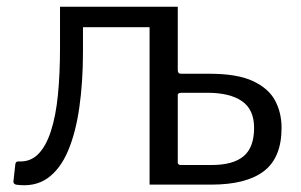

<svg xmlns="http://www.w3.org/2000/svg" viewBox="-20 -550 896 572"><path d="M469.1 -468.1H509.6V-341Q509.6 -330.3 519.2 -330.3H603.9Q686.6 -330.3 733.3 -308.6Q780 -286.8 799.4 -250.7Q818.8 -214.5 818.8 -169.2Q818.8 -80.5 766.3 -40.2Q713.9 0 609.2 0H469.1ZM508.9 -69.1Q508.9 -58.4 518.5 -58.4H610Q674.7 -58.4 705.8 -84.7Q737 -111 737 -168.9Q737 -223.9 700.8 -248.7Q664.6 -273.6 597.8 -273.6H519.6Q508.9 -273.6 508.9 -264ZM28.1 0.2Q19.3 -2.1 20 -9.7L25.7 -61Q26.9 -69.4 35 -69.1Q70.2 -67.1 93.6 -90.7Q117.1 -114.2 131.7 -159.5Q146.4 -204.7 152.6 -267.7Q158.8 -330.7 158.8 -407.6V-530H509.6V0H425.6V-468.9H227.2V-396.3Q227.2 -305.8 216.3 -229.7Q205.4 -153.5 182.1 -99.2Q158.7 -44.9 120.8 -18.5Q82.8 7.8 28.1 0.2Z"/></svg>

Font: Libre Franklin Thin
Style: Regular
Weight: 100
Designer: Pablo Impallari, Rodrigo Fuenzalida, Nhung Nguyen
Foundry: Impallari Type
Version: Version 3.000